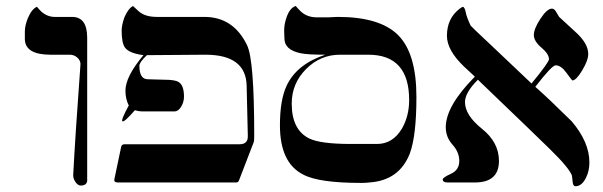

<svg xmlns="http://www.w3.org/2000/svg" viewBox="-20 -613 2025 645"><path d="M272.9 -45.9V-4.9Q270.5 10.3 251.5 10.3Q241.2 10.3 232.9 -2.4Q224.6 -15.1 226.1 -27.8Q232.4 -150.9 250 -392.1Q252.4 -407.2 241.2 -418.2Q230 -429.2 214.4 -429.2H149.9Q64.9 -429.2 63.5 -481V-507.8Q63.5 -526.9 73.7 -552.2Q86.4 -582.5 104 -590.3Q110.4 -582.5 119.1 -573.7Q139.6 -556.2 163.6 -556.2H222.2Q272.9 -556.2 272.9 -486.3Z M834 -161.1Q834 -139.6 833 -137.2L783.2 -7.8Q780.8 0 772.9 0H376Q361.8 0 364.3 -11.2L387.2 -120.6Q389.6 -128.4 398.4 -128.4H784.7Q814 -128.4 812.5 -157.2L808.6 -323.7Q807.1 -429.2 670.4 -429.2L473.6 -427.7Q448.2 -403.8 448.2 -392.1Q448.2 -346.2 477.5 -346.7L531.7 -345.2Q567.4 -345.2 579.1 -337.9Q598.1 -327.6 598.1 -288.1Q598.1 -270.5 588.6 -254.6Q579.1 -238.8 566.4 -238.8H455.6Q446.8 -238.8 433.1 -242.7Q396.5 -200.7 391.1 -205.6Q386.2 -210.4 412.6 -258.8Q401.4 -280.3 401.4 -308.6Q401.4 -355.5 461.9 -427.7Q413.6 -434.1 399.9 -453.1Q388.7 -468.3 388.7 -510.3Q388.7 -527.8 397.5 -553.7Q410.2 -584 426.8 -592.8Q434.6 -585 445.8 -575.2Q467.3 -556.2 506.3 -556.2H666.5Q764.2 -556.2 810.1 -460.9Q834 -411.1 834 -161.1Z M1378.9 -287.1Q1378.9 -157.7 1356.9 -97.7Q1321.3 -6.3 1220.2 0Q1210 1.5 1193.4 1.5Q1049.8 1.5 998 -26.9Q920.4 -66.4 920.4 -191.9Q920.4 -278.3 943.4 -326.2Q977.5 -397.5 1072.8 -429.2Q1013.2 -429.2 990.2 -434.1Q935.5 -445.3 935.5 -483.9L934.6 -510.3Q934.6 -533.2 943.4 -557.1Q954.6 -587.4 973.6 -592.8Q980 -585 988.8 -576.2Q1010.3 -554.7 1044.9 -554.7H1080.6Q1103.5 -556.2 1114.7 -556.2Q1256.8 -556.2 1317.9 -494.6Q1378.9 -433.1 1378.9 -287.1ZM1354.5 -276.9Q1354.5 -429.2 1217.3 -429.2H1122.1Q1056.2 -429.2 1008.1 -380.9Q960 -332.5 960 -265.1Q960 -176.3 1019.5 -147.5Q1056.2 -129.9 1153.8 -129.4H1246.6Q1299.8 -129.4 1330.6 -181.6Q1354.5 -223.6 1354.5 -276.9Z M1960 -67.4Q1960 -38.1 1948.2 -15.1Q1934.1 12.7 1913.1 12.7Q1905.3 12.7 1903.8 -1.5Q1901.4 -22 1901.4 -22.9Q1892.6 -48.3 1827.6 -111.8Q1802.2 -137.2 1585.4 -345.2Q1542.5 -302.2 1542 -270.5Q1542 -226.1 1599.1 -180.4Q1656.2 -134.8 1656.2 -72.3Q1656.2 0 1575.2 0H1483.9Q1467.3 0 1467.3 -10.3Q1467.3 -16.6 1495.1 -29.3Q1522.9 -42 1522.9 -72.3Q1522.9 -101.6 1500.2 -127Q1477.5 -152.3 1477.5 -185.5Q1477.5 -256.8 1575.2 -355.5Q1561 -368.2 1538.6 -389.6Q1481.4 -444.3 1481.4 -492.7Q1481.4 -551.3 1524.4 -584Q1533.2 -590.3 1535.6 -590.3Q1542 -586.4 1544.7 -571.3Q1547.4 -556.2 1561 -526.9Q1564.9 -522 1626 -464.8L1765.6 -332.5Q1824.2 -403.8 1824.2 -414.1Q1824.2 -431.6 1798.8 -453.1Q1773.4 -474.6 1773.4 -495.1Q1773.4 -516.6 1795.7 -550.3Q1817.9 -584 1834 -584Q1841.8 -584 1847.4 -574.5Q1853 -564.9 1858.4 -556.2Q1888.7 -528.3 1919.4 -500Q1956.1 -464.4 1956.1 -431.6Q1956.1 -410.2 1935.8 -376.5Q1915.5 -342.8 1902.8 -342.8Q1901.4 -342.8 1883.1 -368.2Q1864.7 -393.6 1846.7 -393.6Q1834 -393.6 1778.3 -321.3Q1820.3 -284.7 1900.4 -205.6Q1960 -135.7 1960 -67.4Z"/></svg>

Font: Accordance
Style: Italic
Weight: 400
Italic angle: -11°
Version: Version 1.2 (build January 31, 2020) Miklal Software Solutio